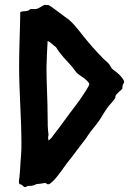

<svg xmlns="http://www.w3.org/2000/svg" viewBox="-20 -765 543 809"><path d="M63.5 11.7C74.2 10.7 77.1 23.4 85.9 23.4C89.8 23.4 92.8 19.5 97.7 18.6C106.4 16.6 113.3 21.5 133.8 10.7L151.4 8.8C160.2 7.8 168 5.9 168.9 5.9C175.8 5.9 177.7 11.7 182.6 11.7C200.2 11.7 243.2 -50.8 252 -63.5C267.6 -85.9 286.1 -106.4 301.8 -128.9C316.4 -147.5 328.1 -164.1 342.8 -182.6C355.5 -203.1 369.1 -220.7 384.8 -239.3C403.3 -261.7 415 -286.1 430.7 -308.6C441.4 -324.2 456.1 -336.9 464.8 -350.6C467.8 -355.5 464.8 -359.4 467.8 -363.3C468.8 -366.2 491.2 -387.7 495.1 -390.6C496.1 -393.6 496.1 -403.3 497.1 -407.2C500 -412.1 502.9 -416 502.9 -420.9C502.9 -428.7 485.4 -449.2 478.5 -454.1C469.7 -462.9 458 -468.8 450.2 -477.5C446.3 -484.4 443.4 -490.2 439.5 -495.1C430.7 -505.9 419.9 -511.7 411.1 -522.5C384.8 -548.8 357.4 -580.1 333 -610.4C308.6 -640.6 286.1 -673.8 252 -695.3C244.1 -700.2 189.5 -744.1 182.6 -744.1C178.7 -744.1 176.8 -742.2 168.9 -745.1C153.3 -738.3 141.6 -726.6 127 -726.6C120.1 -726.6 114.3 -727.5 107.4 -726.6C96.7 -713.9 77.1 -720.7 65.4 -713.9C64.5 -636.7 60.5 -560.5 60.5 -485.4C60.5 -376 70.3 -269.5 70.3 -161.1C70.3 -142.6 70.3 -125 68.4 -106.4C65.4 -76.2 65.4 -45.9 61.5 -15.6C60.5 -8.8 59.6 -5.9 59.6 1C59.6 5.9 60.5 8.8 63.5 11.7ZM180.7 -592.8C195.3 -585.9 204.1 -574.2 215.8 -566.4C234.4 -535.2 259.8 -510.7 283.2 -484.4C290 -476.6 294.9 -467.8 301.8 -460C309.6 -451.2 323.2 -443.4 333 -436.5C339.8 -431.6 356.4 -417 356.4 -410.2C356.4 -403.3 324.2 -355.5 317.4 -345.7C302.7 -325.2 288.1 -306.6 273.4 -287.1C251 -256.8 230.5 -227.5 208 -199.2C201.2 -190.4 195.3 -179.7 184.6 -172.9C183.6 -177.7 182.6 -182.6 182.6 -185.5C182.6 -188.5 183.6 -192.4 184.6 -196.3C180.7 -222.7 180.7 -248 180.7 -274.4C180.7 -343.8 175.8 -411.1 175.8 -481.4C175.8 -488.3 179.7 -588.9 180.7 -592.8Z"/></svg>

Font: Caesar Dressing Cyrillic
Style: Regular
Weight: 400
Designer: Dathan Boardman
Foundry: Open Window
Version: Version 1.00;July 2, 2020;FontCreator 13.0.0.2642 64-bit